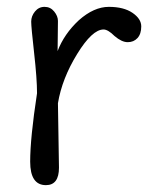

<svg xmlns="http://www.w3.org/2000/svg" viewBox="-20 -530 448 560"><path d="M149 -229 152 -41Q152 10 114 10Q68 10 68 -58.5Q68 -127 88 -258Q88 -300 79.5 -375.5Q71 -451 71 -467Q71 -483 82 -496.5Q93 -510 110 -510Q127 -510 138 -496.5Q149 -483 149 -469Q149 -455 148.5 -424Q148 -393 148 -381Q167 -431 210 -471Q254 -510 297.5 -510Q341 -510 366.5 -492.5Q392 -475 392 -453Q392 -431 381 -419Q370 -407 352.5 -407Q335 -407 314 -425Q295 -444 282 -444Q249 -444 205 -372.5Q161 -301 149 -229Z"/></svg>

Font: Delius Swash Caps
Style: Regular
Weight: 400
Designer: Natalia Raices
Foundry: Natalia Raices
Version: Version 1.002